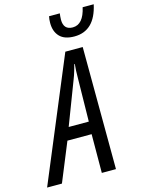

<svg xmlns="http://www.w3.org/2000/svg" viewBox="-202 -1011 797 1088"><g transform="rotate(-15 197.0 -467.5)"><path d="M-65 0H22L115 -227H257L256 0H339L336 -717H234ZM142 -300 238 -551Q248 -576 254 -597.5Q260 -619 265 -636H268Q264 -604 264 -551L260 -300ZM307 -787Q427 -787 459 -935H394Q373 -839 311 -839Q257 -839 257 -898Q257 -908 258 -917.5Q259 -927 260 -935H197Q193 -918 193 -896Q193 -846 221 -816.5Q249 -787 307 -787Z"/></g></svg>

Font: Noto Sans UI Condensed
Style: Italic
Weight: 400
Width: 3
Italic angle: -12°
Designer: Monotype Design Team
Foundry: Monotype Imaging Inc.
Version: Version 1.901